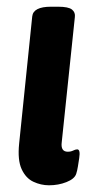

<svg xmlns="http://www.w3.org/2000/svg" viewBox="-20 -545 270 572"><path d="M126 7Q102 7 79.5 -3.5Q57 -14 44.5 -41Q32 -68 37 -117L76 -496Q79 -525 132 -525H153Q184 -525 194.5 -516.5Q205 -508 203 -494L164 -122Q160 -93 182 -93Q191 -93 198 -96.5Q205 -100 210 -100Q220 -100 216 -74Q214 -61 212 -48.5Q210 -36 207 -27Q202 -12 178 -2.5Q154 7 126 7Z"/></svg>

Font: Asap Condensed Condensed SemiBold
Style: Italic
Weight: 600
Width: 3
Italic angle: -6°
Designer: Pablo Cosgaya
Foundry: Omnibus-Type
Version: Version 3.001; ttfautohint (v1.8.4.7-5d5b)